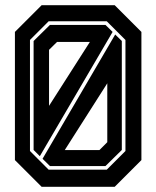

<svg xmlns="http://www.w3.org/2000/svg" viewBox="-20 -720 602 740"><path d="M140.5 0 37.5 -103V-597L140.5 -700H422L525 -597V-103L422 0ZM229.5 -141.5H363L393.5 -172V-399ZM172.5 -80 144 -108 424 -587 449.5 -562V-142L386.5 -80ZM167.5 -66H391.5L463.5 -138V-566L391.5 -638H167.5L95.5 -566V-138ZM109.5 -142V-562L172.5 -624H386.5L414 -597L133.5 -118ZM169 -312 326.5 -558.5H200L169 -528Z"/></svg>

Font: Tourney
Style: Bold
Weight: 700
Designer: Tyler Finck
Foundry: Etcetera Type Co
Version: Version 1.015